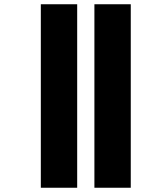

<svg xmlns="http://www.w3.org/2000/svg" viewBox="-20 -744 715 903"><path d="M424 139H595V-724H424ZM172 139H343V-724H172Z"/></svg>

Font: Noto Sans Kannada Black
Style: Regular
Weight: 900
Designer: Jelle Bosma - Monotype Design Team
Foundry: Monotype Imaging Inc.
Version: Version 2.005